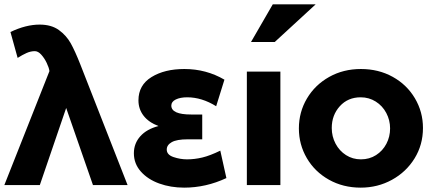

<svg xmlns="http://www.w3.org/2000/svg" viewBox="-21 -850 1994 882"><path d="M-1 0H162L283 -354L406 0H565L348 -554Q324 -615 304 -651Q284 -687 249.5 -712Q215 -737 161 -737Q98 -737 27 -703L60 -584Q82 -598 101 -606.5Q120 -615 139 -615Q154 -615 168.5 -599Q183 -583 193.5 -561Q204 -539 206 -524V-523Z M838 -118Q873 -118 908.5 -126.5Q944 -135 991 -158L1019 -32Q925 12 825 12Q763 12 710.5 -7Q658 -26 626 -62Q594 -98 594 -146Q594 -191 623.5 -224Q653 -257 707 -271Q662 -288 638.5 -318.5Q615 -349 615 -389Q615 -459 675 -496Q735 -533 826 -533Q926 -533 1010 -484L972 -362Q906 -403 839 -403Q807 -403 786.5 -393Q766 -383 766 -365Q766 -324 857 -324H908V-210H841Q791 -210 768 -197Q745 -184 745 -163Q745 -139 776 -128.5Q807 -118 838 -118Z M1267 -521H1113V0H1267ZM1132 -657H1241L1429 -830H1232Z M1922 -262Q1922 -336 1885 -398.5Q1848 -461 1783 -497Q1718 -533 1637 -533Q1556 -533 1491 -496.5Q1426 -460 1389 -397.5Q1352 -335 1352 -260Q1352 -186 1388.5 -123.5Q1425 -61 1490 -24.5Q1555 12 1636 12Q1714 12 1779.5 -24Q1845 -60 1883.5 -122.5Q1922 -185 1922 -262ZM1771 -260Q1771 -222 1754 -189.5Q1737 -157 1706.5 -137.5Q1676 -118 1637 -118Q1599 -118 1568.5 -137.5Q1538 -157 1520.5 -190Q1503 -223 1503 -262Q1503 -321 1540 -362Q1577 -403 1636 -403Q1674 -403 1705 -383.5Q1736 -364 1753.5 -331Q1771 -298 1771 -260Z"/></svg>

Font: Geom
Style: Bold
Weight: 700
Version: Version 1.102